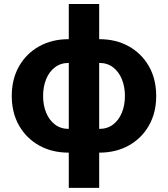

<svg xmlns="http://www.w3.org/2000/svg" viewBox="-20 -747 834 953"><path d="M321.4 185.4V10.7Q237.9 10.7 174.2 -25Q110.4 -60.7 74.4 -124.1Q38.4 -187.5 38.4 -270.6Q38.4 -354.4 74.4 -417.8Q110.4 -481.2 174.2 -516.9Q237.9 -552.6 321.4 -552.6V-727.3H472.3V-552.6Q555.8 -552.6 619.5 -516.9Q683.2 -481.2 719.3 -417.8Q755.3 -354.4 755.3 -270.6Q755.3 -187.5 719.3 -124.1Q683.2 -60.7 619.5 -25Q555.8 10.7 472.3 10.7V185.4ZM472.3 -107.2Q513.1 -107.2 541.5 -129.1Q570 -150.9 585 -188Q600.1 -225.1 600.1 -270.6Q600.1 -316.4 585 -353.5Q570 -390.6 541.5 -412.6Q513.1 -434.7 472.3 -434.7ZM321.4 -107.2V-434.7Q280.9 -434.7 252.3 -412.6Q223.7 -390.6 208.8 -353.5Q193.9 -316.4 193.9 -270.6Q193.9 -225.1 209 -188Q224.1 -150.9 252.7 -129.1Q281.2 -107.2 321.4 -107.2Z"/></svg>

Font: Inter Zeller
Style: Bold
Weight: 700
Designer: Rasmus Andersson; Joe Bland
Foundry: zeller
Version: Version 3.015;git-dec3a8cb1